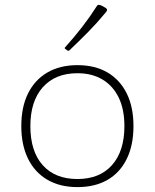

<svg xmlns="http://www.w3.org/2000/svg" viewBox="-20 -758 633 784"><path d="M296 6Q225 6 173.5 -24Q122 -54 94.5 -110Q67 -166 67 -243Q67 -321 94.5 -376.5Q122 -432 173.5 -462Q225 -492 296 -492Q368 -492 419 -462Q470 -432 497.5 -376.5Q525 -321 525 -243Q525 -165 497.5 -109Q470 -53 419 -23.5Q368 6 296 6ZM296 -27Q387 -27 437.5 -84Q488 -141 488 -243Q488 -311 465 -359Q442 -407 399 -433Q356 -459 296 -459Q206 -459 155 -402Q104 -345 104 -243Q104 -140 154.5 -83.5Q205 -27 296 -27ZM264 -553Q260 -549 255 -552L247 -558Q242 -561 246 -565Q283 -606 315.5 -648Q348 -690 376 -734Q379 -739 385 -738Q391 -737 398 -733.5Q405 -730 411 -726Q415 -723 416.5 -720.5Q418 -718 416.5 -714.5Q415 -711 409 -704Q376 -664 340 -627.5Q304 -591 264 -553Z"/></svg>

Font: Hahmlet Thin
Style: Regular
Weight: 250
Version: Version 1.002